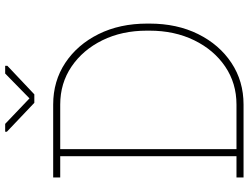

<svg xmlns="http://www.w3.org/2000/svg" viewBox="-126 -804 930 717"><g transform="rotate(-90 338.5 -445.0)"><path d="M34.7 0V-26.4H114.3V-684.6H34.7V-710.9H114.3H307.1Q394.5 -710.9 462.6 -665.8Q530.8 -620.6 570.1 -541.5Q609.4 -462.4 609.4 -359.9V-351.1Q609.4 -248.5 570.1 -169.4Q530.8 -90.3 462.6 -45.2Q394.5 0 307.1 0ZM140.6 -26.4H307.1Q386.7 -26.4 449 -68.6Q511.2 -110.8 547.1 -184.3Q583 -257.8 583 -351.1V-361.3Q583 -454.1 547.1 -527.1Q511.2 -600.1 449 -642.3Q386.7 -684.6 307.1 -684.6H140.6ZM451.7 -890.2V-881.9L345.2 -781.3H313.5L205.6 -883.8V-890.2H234.9L330.1 -799.4L422.9 -890.2Z"/></g></svg>

Font: Roboto Slab LO Thin
Style: Regular
Weight: 250
Designer: Google
Version: Version 2.00;September 28, 2018;FontCreator 11.5.0.2427 64-b